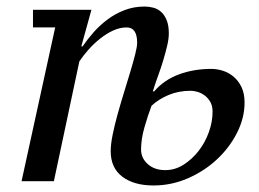

<svg xmlns="http://www.w3.org/2000/svg" viewBox="-20 -555 794 588"><path d="M452 -275H448C452.7 -290.3 458 -306.2 464 -322.5C470 -338.8 475.3 -354.8 480 -370.5C484.7 -386.2 488.7 -401 492 -415C495.3 -429 497 -441.7 497 -453C497 -469 494.8 -482.3 490.5 -493C486.2 -503.7 480.5 -512.2 473.5 -518.5C466.5 -524.8 458.5 -529.2 449.5 -531.5C440.5 -533.8 431.7 -535 423 -535C401 -535 380.5 -531.3 361.5 -524C342.5 -516.7 325.2 -507.2 309.5 -495.5C293.8 -483.8 279.7 -470.8 267 -456.5C254.3 -442.2 243 -427.7 233 -413H229L260 -525H81V-471H149L46 0H145L223 -367C231 -379 240.5 -391.2 251.5 -403.5C262.5 -415.8 274.3 -427 287 -437C299.7 -447 312.8 -455.2 326.5 -461.5C340.2 -467.8 354 -471 368 -471C389.3 -471 400 -455.3 400 -424C400 -416 398 -404.2 394 -388.5C390 -372.8 385 -355 379 -335L359.5 -271C352.5 -248.3 346 -226.2 340 -204.5C334 -182.8 329 -162.2 325 -142.5C321 -122.8 319 -106 319 -92C319 -58 330.8 -32 354.5 -14C378.2 4 410 13 450 13C486.7 13 521.8 5.7 555.5 -9C589.2 -23.7 618.8 -43 644.5 -67C670.2 -91 690.7 -118.2 706 -148.5C721.3 -178.8 729 -209.7 729 -241C729 -259.7 725.8 -275.5 719.5 -288.5C713.2 -301.5 705 -312.2 695 -320.5C685 -328.8 674 -334.8 662 -338.5C650 -342.2 638.3 -344 627 -344C591 -344 557.8 -338.3 527.5 -327C497.2 -315.7 472 -298.3 452 -275ZM444 -231C458 -244.3 475.3 -255.3 496 -264C516.7 -272.7 539.3 -277 564 -277C570.7 -277 577.8 -275.8 585.5 -273.5C593.2 -271.2 600.3 -267.5 607 -262.5C613.7 -257.5 619.3 -251 624 -243C628.7 -235 631 -225 631 -213C631 -192.3 627.2 -171.3 619.5 -150C611.8 -128.7 601.3 -109.5 588 -92.5C574.7 -75.5 559.3 -61.5 542 -50.5C524.7 -39.5 506 -34 486 -34C464 -34 446.2 -40.2 432.5 -52.5C418.8 -64.8 412 -79.7 412 -97C412 -118.3 415.5 -141.2 422.5 -165.5C429.5 -189.8 436.7 -211.7 444 -231Z"/></svg>

Font: PT Serif Caption
Style: Italic
Weight: 400
Italic angle: -12°
Designer: A.Korolkova, O.Umpeleva, V.Yefimov
Foundry: ParaType Ltd
Version: Version 1.000W OFL